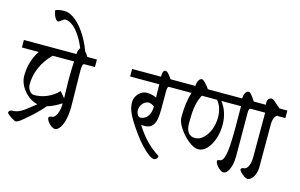

<svg xmlns="http://www.w3.org/2000/svg" viewBox="-131 -1277 2657 1700"><g transform="rotate(15 1197.5 -427.0)"><path d="M659.7 -617.2V-548.3H563.5Q551.3 -548.3 547.4 -531Q543.5 -513.7 543.5 -481.9Q543.5 -430.2 545.9 -318.8Q546.4 -281.7 547.4 -236.3Q548.3 -190.9 548.3 -151.9Q548.3 -92.8 536.9 -41.3Q525.4 10.3 504.4 41.5Q483.4 72.8 457 72.8Q441.9 72.8 423.1 59.1Q404.3 45.4 390.9 26.4Q377.4 7.3 377.4 -6.8Q377.4 -14.6 385 -19.3Q392.6 -23.9 403.3 -23.9Q421.4 -23.9 436.3 -43.2Q451.2 -62.5 459.5 -94.7Q467.8 -127 467.8 -164.6Q396 -118.7 338.9 -103Q306.6 -64 244.6 -4.9Q196.3 38.1 171.4 58.8Q146.5 79.6 130.9 88.9Q115.2 98.1 105 98.1Q97.7 98.1 77.1 85.9Q56.6 73.7 38.8 59.6Q21 45.4 21 41Q21 29.8 29.5 22.2Q38.1 14.6 51.3 14.6Q81.5 14.6 107.9 3.9Q134.3 -6.8 161.1 -26.1Q188 -45.4 239.7 -87.4Q252.4 -97.2 253.4 -98.1Q207.5 -107.4 166 -140.4Q124.5 -173.3 99.6 -219.5Q74.7 -265.6 74.7 -312Q74.7 -378.4 92.8 -438.7Q110.8 -499 145 -548.3H-9.8V-617.2H472.7Q472.7 -645.5 482.9 -664.6Q493.2 -683.6 511.2 -683.6Q519 -683.6 536.9 -664.8Q554.7 -646 571.8 -617.2ZM465.8 -290.5Q463.9 -358.9 463.9 -374.5Q463.9 -483.9 468.8 -548.3H273.4Q209.5 -486.8 175.3 -408.9Q141.1 -331.1 141.1 -252.4Q141.1 -229.5 149.9 -210.4Q158.7 -191.4 173.1 -180.4Q187.5 -169.4 204.6 -169.4Q264.2 -169.4 321.5 -194.1Q378.9 -218.8 422.4 -264.6L467.8 -210.4Q467.8 -224.1 465.8 -290.5Z M270.5 -958Q323.7 -958 378.7 -911.9Q433.6 -865.7 480.5 -787.1Q527.3 -708.5 556.6 -613.8H512.7Q489.7 -688 454.8 -750.5Q419.9 -813 378.7 -849.9Q337.4 -886.7 297.4 -886.7Q288.6 -886.7 265.6 -868.7Q257.8 -862.8 250.5 -858.2Q243.2 -853.5 239.3 -853.5Q230 -853.5 219.5 -865.5Q209 -877.4 200.9 -897.9Q192.9 -918.5 189.9 -942.4H188.5Q199.2 -949.2 220.2 -953.6Q241.2 -958 270.5 -958Z M1246.6 -617.2Q1246.6 -677.7 1272.5 -677.7Q1284.7 -677.7 1297.4 -665.3Q1310.1 -652.8 1335 -617.2H1451.2V-548.3H1339.8Q1330.6 -548.3 1327.1 -534.9Q1323.7 -521.5 1323.7 -494.6V-340.3Q1323.7 -280.8 1315.4 -241.7Q1307.1 -202.6 1283.9 -180.4Q1260.7 -158.2 1217.3 -158.2Q1197.8 -158.2 1187 -160.6Q1230.5 -90.8 1278.8 -38.8Q1327.1 13.2 1377 46.4L1399.4 61.5Q1403.8 63 1405.5 65.7Q1407.2 68.4 1407.2 74.7Q1407.2 81.5 1401.6 88.4Q1396 95.2 1388.4 99.6Q1380.9 104 1376 104Q1357.9 104 1327.6 83.3Q1297.4 62.5 1258.5 21.7Q1219.7 -19 1178.7 -75.7Q1134.8 -137.2 1108.9 -180.2Q1083 -223.1 1070.3 -259.5Q1057.6 -295.9 1057.6 -331.1Q1057.6 -362.8 1072.8 -389.4Q1087.9 -416 1112.3 -431.6Q1136.7 -447.3 1164.1 -447.3Q1189.5 -447.3 1212.6 -441.7Q1235.8 -436 1252.4 -426.8Q1252.4 -434.1 1251.5 -455.6Q1250 -527.3 1250 -548.3H982.4V-617.2ZM1203.6 -367.7Q1184.6 -367.7 1166.3 -355.5Q1147.9 -343.3 1136.7 -322Q1125.5 -300.8 1125.5 -275.9Q1125.5 -263.7 1130.6 -250.5Q1135.7 -237.3 1143.6 -228.5Q1151.4 -219.7 1159.2 -219.7Q1185.1 -219.7 1206.5 -233.2Q1228 -246.6 1241.2 -275.1Q1254.4 -303.7 1254.4 -346.7Q1242.2 -356.4 1227.5 -362.1Q1212.9 -367.7 1203.6 -367.7Z M2032.7 -689.5Q2043.9 -689.5 2058.1 -672.4Q2072.3 -655.3 2098.1 -617.2H2178.7V-548.3H2089.4Q2070.3 -548.3 2070.3 -511.7V-502L2071.8 -108.4Q2071.8 -63.5 2062 -25.1Q2052.2 13.2 2035.4 35.9Q2018.6 58.6 1997.6 58.6Q1984.4 58.6 1965.3 44.2Q1946.3 29.8 1932.4 10Q1918.5 -9.8 1918.5 -23.9Q1918.5 -30.3 1924.1 -33.7Q1929.7 -37.1 1938.5 -37.1Q1964.4 -37.1 1977.8 -77.9Q1991.2 -118.7 1995.6 -185.3Q2000 -252 2000 -350.1Q2000 -415 1999.5 -448.2L1999 -548.3H1818.8Q1852.1 -505.9 1868.2 -453.9Q1884.3 -401.9 1884.3 -346.7Q1884.3 -276.4 1863.3 -215.3Q1842.3 -154.3 1806.9 -117.9Q1771.5 -81.5 1729.5 -81.5Q1690.9 -81.5 1639.6 -122.1Q1588.4 -162.6 1551.3 -218.8Q1514.2 -274.9 1514.2 -318.4Q1514.2 -455.6 1544.9 -548.3H1431.6V-617.2H1562.5Q1562.5 -646.5 1574.5 -668Q1586.4 -689.5 1604.5 -689.5Q1615.7 -689.5 1635.5 -668.7Q1655.3 -647.9 1677.2 -617.2H1991.2Q1991.2 -646.5 2002.7 -668Q2014.2 -689.5 2032.7 -689.5ZM1778.8 -548.3H1639.6Q1618.2 -507.8 1608.2 -464.8Q1598.1 -421.9 1595.7 -380.4Q1593.3 -338.9 1593.3 -276.9Q1593.3 -228.5 1614.7 -199.5Q1636.2 -170.4 1677.2 -170.4Q1716.8 -170.4 1751.5 -201.7Q1786.1 -232.9 1807.1 -285.6Q1828.1 -338.4 1828.1 -399.4Q1828.1 -444.3 1815.2 -483.4Q1802.2 -522.5 1778.8 -548.3Z M2207 -617.2V-640.6Q2207 -660.2 2218.5 -671.9Q2230 -683.6 2245.6 -683.6Q2247.1 -683.1 2254.9 -680.9Q2262.7 -678.7 2275.4 -667.5L2333 -617.2H2405.3V-548.3H2334.5Q2324.7 -548.3 2315.7 -537.4Q2306.6 -526.4 2301 -507.6Q2295.4 -488.8 2295.4 -466.3V-69.3Q2295.4 -35.2 2284.4 -5.6Q2273.4 23.9 2255.6 41.3Q2237.8 58.6 2218.3 58.6Q2208 58.6 2189 46.4Q2169.9 34.2 2154.8 18.6Q2139.6 2.9 2139.6 -6.8Q2139.6 -14.2 2147 -19Q2154.3 -23.9 2162.6 -23.9Q2180.2 -23.9 2193.1 -39.3Q2206.1 -54.7 2213.1 -80.8Q2220.2 -106.9 2220.2 -138.2V-548.3H2163.6V-617.2Z"/></g></svg>

Font: Dekko
Style: Regular
Weight: 400
Designer: Multiple
Foundry: Sorkin Type
Version: Version 2.001